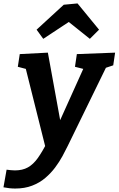

<svg xmlns="http://www.w3.org/2000/svg" viewBox="-76 -841 681 1103"><path d="M-56.1 235 -38.1 133.8Q-24.3 135.5 -12.7 136.7Q-1.1 137.9 10 137.9Q53.5 137.9 84.3 120.6Q115.2 103.3 141.1 67.1Q167 30.8 196 -26.1L189.2 21.6L69.8 -455.3L80.5 -443.1L26.3 -457.3L37.5 -530.2L199 -538.6L281.3 -87L244.2 -94.5L407.4 -456.6L412.1 -442.8L354.7 -457.3L365.5 -530.2L585.3 -538.6L574.5 -465.7L514.7 -445.8L535.5 -458L312.7 -1.8Q300.1 24.3 282.6 56.4Q265.1 88.6 240.8 121.2Q216.5 153.7 184.1 181.3Q151.7 209 108.8 225.5Q66 242.1 11.3 242.1Q-21.1 242.1 -56.1 235ZM172.5 -617.9 134.2 -670.5 290.2 -813.8 369.3 -821.3 493 -670.5 440.2 -617.9 275.2 -749.9 370.2 -748.5Z"/></svg>

Font: Bitter Thin
Style: Italic
Weight: 100
Italic angle: -9°
Designer: Sol Matas, and Bitter project Authors
Foundry: Sol Matas
Version: Version 2.002